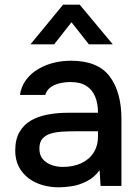

<svg xmlns="http://www.w3.org/2000/svg" viewBox="-20 -793 599 819"><path d="M231 6Q195 6 161.5 -3.5Q128 -13 102 -32.5Q76 -52 60.5 -81.5Q45 -111 45 -151Q45 -199 63.5 -230.5Q82 -262 113 -279.5Q144 -297 184.5 -304.5Q225 -312 269 -312H398Q398 -351 386 -380.5Q374 -410 348.5 -426.5Q323 -443 281 -443Q256 -443 233.5 -437.5Q211 -432 195 -420Q179 -408 173 -388H65Q71 -426 92 -453.5Q113 -481 144 -499Q175 -517 210.5 -525.5Q246 -534 283 -534Q397 -534 447.5 -467.5Q498 -401 498 -285V0H409L405 -67Q382 -36 350.5 -20Q319 -4 288 1Q257 6 231 6ZM247 -81Q292 -81 326 -96.5Q360 -112 379 -141.5Q398 -171 398 -211V-233H304Q275 -233 247.5 -231.5Q220 -230 197.5 -223.5Q175 -217 161.5 -202Q148 -187 148 -159Q148 -132 162 -115Q176 -98 199 -89.5Q222 -81 247 -81ZM110 -604 249 -773H320L461 -604H359L285 -698L211 -604Z"/></svg>

Font: Onest Medium
Style: Regular
Weight: 500
Designer: Dmitri Voloshin, Andrey Kudryavtsev
Foundry: Dmitri Voloshin, Andrey Kudryavtsev
Version: Version 1.000;gftools[0.9.33]